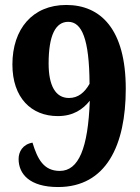

<svg xmlns="http://www.w3.org/2000/svg" viewBox="-20 -744 565 774"><path d="M214 10C408 10 487 -158 487 -386C487 -626 386 -724 247 -724C111 -724 30 -627 30 -484C30 -350 106 -276 213 -276C275 -276 314 -303 342 -338C335 -146 297 -55 221 -55C156 -55 131 -103 111 -169C71 -162 55 -132 55 -103C55 -43 99 10 214 10ZM258 -349C203 -349 176 -400 176 -488C176 -602 204 -656 255 -656C310 -656 340 -587 341 -406C321 -371 295 -349 258 -349Z"/></svg>

Font: Noto Serif Armenian SemiCondensed
Style: Bold
Weight: 700
Width: 4
Designer: Monotype Design Team
Foundry: Monotype Imaging Inc.
Version: Version 2.008